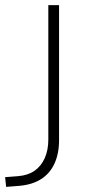

<svg xmlns="http://www.w3.org/2000/svg" viewBox="-30 -725 347 751"><path d="M-6 6 -10 -32 41 -36Q79 -39 105 -57Q131 -75 145 -106.5Q159 -138 159 -179V-705H201V-177Q201 -124 183 -85Q165 -46 130 -24Q95 -2 44 2Z"/></svg>

Font: Nunito Sans 12pt ExtraLight 12pt ExtraLight
Style: Regular
Weight: 250
Version: Version 3.101;gftools[0.9.27]